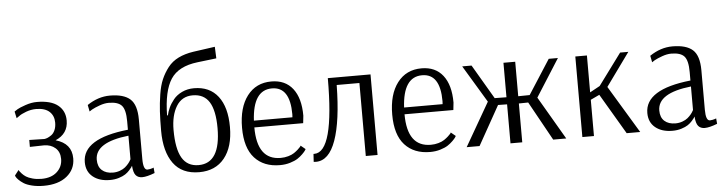

<svg xmlns="http://www.w3.org/2000/svg" viewBox="-47 -965 4477 1187"><g transform="rotate(-5 2192.0 -372.0)"><path d="M183 10Q143 10 110.5 2Q78 -6 60 -17.5Q42 -29 30 -41Q18 -53 14 -61L11 -69L36 -101Q37 -98 40 -93.5Q43 -89 53.5 -77.5Q64 -66 78 -57Q92 -48 117.5 -41Q143 -34 173 -34Q234 -34 269 -66Q304 -98 304 -146Q304 -190 276 -214.5Q248 -239 205 -239L118 -237V-280L209 -278H212Q221 -279 231 -283Q241 -287 255 -296.5Q269 -306 278 -326Q287 -346 287 -373Q287 -416 259 -441.5Q231 -467 176 -467Q145 -467 114 -455.5Q83 -444 68 -432L52 -421L43 -463Q50 -468 63 -476Q76 -484 113.5 -497Q151 -510 185 -510Q272 -510 315.5 -475Q359 -440 359 -380Q359 -298 280 -264Q379 -236 379 -143Q379 -75 326.5 -32.5Q274 10 183 10Z M594 10Q528 10 488 -22.5Q448 -55 448 -113Q448 -260 731 -290V-343Q731 -414 708 -440Q685 -466 627 -466Q601 -466 570.5 -455Q540 -444 522 -434L505 -423L497 -464Q565 -510 638 -510Q724 -510 764 -474Q804 -438 804 -347V-102Q804 -34 830 -34Q837 -34 846.5 -36Q856 -38 862 -40L869 -43L872 -9Q823 10 794 10Q768 10 754 -6.5Q740 -23 737 -65H736Q735 -62 731.5 -57Q728 -52 716.5 -39Q705 -26 690 -16Q675 -6 649.5 2Q624 10 594 10ZM616 -34Q639 -34 659.5 -41.5Q680 -49 692.5 -59.5Q705 -70 714 -81Q723 -92 727 -100L731 -107V-253Q523 -230 523 -122Q523 -79 548 -56.5Q573 -34 616 -34Z M1148 10Q1041 10 988 -63Q935 -136 935 -265Q935 -335 938 -385.5Q941 -436 949.5 -490.5Q958 -545 974.5 -583Q991 -621 1017 -654.5Q1043 -688 1083 -707.5Q1123 -727 1176 -735L1311 -754L1314 -682L1196 -668Q1077 -654 1029.5 -581.5Q982 -509 980 -357H985Q990 -380 1001 -404Q1012 -428 1032 -453Q1052 -478 1085.5 -494Q1119 -510 1160 -510Q1257 -510 1309 -442.5Q1361 -375 1361 -252Q1361 -129 1305 -59.5Q1249 10 1148 10ZM1148 -34Q1284 -34 1284 -252Q1284 -361 1251 -414Q1218 -467 1148 -467Q1081 -467 1046.5 -410.5Q1012 -354 1012 -264Q1012 -147 1045 -90.5Q1078 -34 1148 -34Z M1649 10Q1549 10 1492 -52.5Q1435 -115 1435 -240Q1435 -366 1490 -438Q1545 -510 1640 -510Q1726 -510 1772.5 -450.5Q1819 -391 1819 -282L1814 -236H1511Q1511 -34 1657 -34Q1682 -34 1704.5 -40.5Q1727 -47 1741 -56.5Q1755 -66 1766 -76Q1777 -86 1782 -92L1786 -99L1815 -75Q1813 -72 1809.5 -66Q1806 -60 1791.5 -45.5Q1777 -31 1759.5 -19.5Q1742 -8 1712.5 1Q1683 10 1649 10ZM1512 -278H1751Q1752 -288 1752 -297Q1752 -467 1640 -467Q1522 -467 1512 -278Z M1872 9Q1863 9 1858 8L1861 -41H1866Q1990 -41 1990 -500H2255V0H2182V-453H2041Q2038 -230 1995.5 -110.5Q1953 9 1872 9Z M2581 10Q2481 10 2424 -52.5Q2367 -115 2367 -240Q2367 -366 2422 -438Q2477 -510 2572 -510Q2658 -510 2704.5 -450.5Q2751 -391 2751 -282L2746 -236H2443Q2443 -34 2589 -34Q2614 -34 2636.5 -40.5Q2659 -47 2673 -56.5Q2687 -66 2698 -76Q2709 -86 2714 -92L2718 -99L2747 -75Q2745 -72 2741.5 -66Q2738 -60 2723.5 -45.5Q2709 -31 2691.5 -19.5Q2674 -8 2644.5 1Q2615 10 2581 10ZM2444 -278H2683Q2684 -288 2684 -297Q2684 -467 2572 -467Q2454 -467 2444 -278Z M2808 0 2963 -269 2824 -500H2882L3007 -287L3080 -286V-500H3153V-286L3224 -287L3361 -500H3418L3270 -267L3426 0H3345L3211 -242L3153 -241V0H3080V-242L3024 -243L2888 0Z M3526 0V-500H3598V-271L3660 -305L3804 -500H3855L3707 -295L3885 0H3801L3653 -251L3598 -225V0Z M4085 10Q4019 10 3979 -22.5Q3939 -55 3939 -113Q3939 -260 4222 -290V-343Q4222 -414 4199 -440Q4176 -466 4118 -466Q4092 -466 4061.5 -455Q4031 -444 4013 -434L3996 -423L3988 -464Q4056 -510 4129 -510Q4215 -510 4255 -474Q4295 -438 4295 -347V-102Q4295 -34 4321 -34Q4328 -34 4337.5 -36Q4347 -38 4353 -40L4360 -43L4363 -9Q4314 10 4285 10Q4259 10 4245 -6.5Q4231 -23 4228 -65H4227Q4226 -62 4222.5 -57Q4219 -52 4207.5 -39Q4196 -26 4181 -16Q4166 -6 4140.5 2Q4115 10 4085 10ZM4107 -34Q4130 -34 4150.5 -41.5Q4171 -49 4183.5 -59.5Q4196 -70 4205 -81Q4214 -92 4218 -100L4222 -107V-253Q4014 -230 4014 -122Q4014 -79 4039 -56.5Q4064 -34 4107 -34Z"/></g></svg>

Font: Arsenal
Style: Regular
Weight: 400
Designer: Andrij Shevchenko
Foundry: Stairsfor
Version: Version 2.001;PS 002.001;hotconv 1.0.88;makeotf.lib2.5.64775